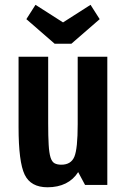

<svg xmlns="http://www.w3.org/2000/svg" viewBox="-20 -783 533 813"><path d="M184 -542.7H58.6V-244.7Q58.6 -97.1 84.4 -43.6Q110.1 10 181.3 10Q225.1 10 258.1 -6.3Q291 -22.6 311 -54.3L340.1 0H434.4V-542.7H309V-257.3Q309 -153.1 294.9 -119.4Q280.7 -85.6 239.7 -85.6Q222.1 -85.6 210.9 -91.7Q199.7 -97.9 193.9 -116.6Q188.1 -135.4 186.1 -169.9Q184 -204.3 184 -260.9ZM282.4 -597.9 402.1 -701.9 363.4 -762.6 246.9 -688.1 130.3 -762.6 91.6 -701.9 211.3 -597.9Z"/></svg>

Font: Secuela Black
Style: Regular
Weight: 900
Designer: Fernando Haro
Foundry: deFharo
Version: Version 1.704